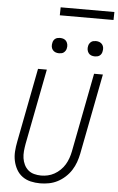

<svg xmlns="http://www.w3.org/2000/svg" viewBox="-67 -1094 707 1150"><g transform="rotate(5 286.5 -518.5)"><path d="M219 12Q189 12 161.5 5.5Q134 -1 112 -17Q90 -33 76.5 -57Q63 -81 57 -108.5Q51 -136 53 -165.5Q55 -195 61 -225L147 -670H200L112 -216Q108 -194 106 -172Q104 -150 107 -129.5Q110 -109 119 -90.5Q128 -72 143 -59Q158 -46 178.5 -40.5Q199 -35 221 -35Q241 -35 261 -39.5Q281 -44 300 -54.5Q319 -65 335.5 -81Q352 -97 363 -115.5Q374 -134 381 -154Q388 -174 392 -194L484 -670H537L443 -185Q438 -160 429 -134.5Q420 -109 405 -85.5Q390 -62 368.5 -42.5Q347 -23 322.5 -10.5Q298 2 271.5 7Q245 12 219 12ZM479 -774Q467 -774 457 -778Q447 -782 441 -790.5Q435 -799 433 -810Q431 -821 434 -833Q435 -840 439.5 -847Q444 -854 450 -858.5Q456 -863 463.5 -864.5Q471 -866 479 -866Q490 -866 500 -862Q510 -858 516.5 -849.5Q523 -841 524.5 -830Q526 -819 523 -807Q522 -800 518 -793Q514 -786 507.5 -781.5Q501 -777 493.5 -775.5Q486 -774 479 -774ZM263 -774Q252 -774 242 -778Q232 -782 225.5 -790.5Q219 -799 217.5 -810Q216 -821 219 -833Q220 -840 224 -847Q228 -854 234.5 -858.5Q241 -863 248.5 -864.5Q256 -866 263 -866Q275 -866 285 -862Q295 -858 301 -849.5Q307 -841 309 -830Q311 -819 308 -807Q307 -800 302.5 -793Q298 -786 292 -781.5Q286 -777 278.5 -775.5Q271 -774 263 -774ZM572 -1001H249L250 -1049H573Z"/></g></svg>

Font: Lode Dark
Style: Italic
Weight: 400
Italic angle: -11°
Monospace: yes
Designer: Belleve Invis
Foundry: Belleve Invis
Version: Version 29.2.0; ttfautohint (v1.8.3)